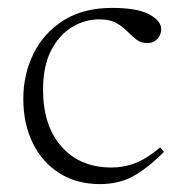

<svg xmlns="http://www.w3.org/2000/svg" viewBox="-20 -456 460 486"><path d="M263.5 -436Q328 -436 358 -419.5Q388 -403 388 -382.5Q388 -367.5 378.2 -357.2Q368.5 -347 353.5 -347Q336.5 -347 325 -356Q313.5 -365 301.8 -377Q290 -389 274 -398Q258 -407 231.5 -407Q194.5 -407 162 -387.2Q129.5 -367.5 109.2 -328Q89 -288.5 89 -229Q89 -137.5 135.8 -84.8Q182.5 -32 262.5 -32Q294.5 -32 323.5 -43.5Q352.5 -55 385.5 -83L395 -71.5Q353 -29.5 316.8 -9.8Q280.5 10 233 10Q174.5 10 131 -17.2Q87.5 -44.5 63.2 -93.2Q39 -142 39 -206Q39 -268 65 -320.5Q91 -373 141 -404.5Q191 -436 263.5 -436Z"/></svg>

Font: Newsreader Text Light
Style: Regular
Weight: 300
Designer: Hugues Gentile
Foundry: Production Type
Version: Version 1.002